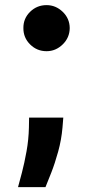

<svg xmlns="http://www.w3.org/2000/svg" viewBox="-20 -568 348 765"><path d="M232.2 -99.4 229 -60Q224.8 -11 211.8 35.9Q198.9 82.7 184.3 119.9Q169.7 157 161.2 177.6H51.8Q57.5 157.3 67.3 119.9Q77.1 82.4 85.6 35.5Q94.1 -11.4 95.2 -59.7L95.9 -99.4ZM165.5 -364Q127.1 -364 100 -391Q72.8 -418 73.2 -456.3Q72.8 -494.3 100 -521Q127.1 -547.6 165.5 -547.6Q202.1 -547.6 229.8 -521Q257.5 -494.3 257.8 -456.3Q257.5 -418 229.8 -391Q202.1 -364 165.5 -364Z"/></svg>

Font: Inter UI Extra Bold
Style: Regular
Weight: 800
Designer: Rasmus Andersson
Foundry: rsms
Version: 3.2;8d6f07862